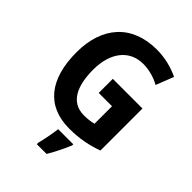

<svg xmlns="http://www.w3.org/2000/svg" viewBox="-265 -849 1195 1195"><g transform="rotate(45 332.5 -251.5)"><path d="M331 -401V-277H448V-123C423 -117 402 -113 364 -113C249 -113 204 -214 204 -355C204 -510 282 -601 399 -601C453 -601 506 -585 546 -562L592 -679C537 -706 467 -724 397 -724C176 -724 54 -582 54 -358C54 -124 158 10 358 10C449 10 520 -5 592 -31V-401ZM445 71V61H312C307 104 294 171 284 208V221H370C400 170 426 117 445 71Z"/></g></svg>

Font: Noto Sans Kannada SemiCondensed
Style: Bold
Weight: 700
Width: 4
Designer: Jelle Bosma - Monotype Design Team
Foundry: Monotype Imaging Inc.
Version: Version 2.005